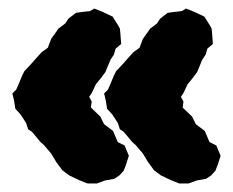

<svg xmlns="http://www.w3.org/2000/svg" viewBox="-20 -483 546 450"><path d="M243 -215 231 -228 228 -247 224 -264 233 -273 240 -289 247 -306 252 -316 267 -332 282 -349 293 -361 307 -371 315 -392 325 -406 332 -416 348 -428 355 -439 373 -453 388 -455 406 -457 416 -463 436 -455 459 -444 471 -425 476 -416 477 -406 479 -380 466 -369 462 -355 454 -343 442 -314 430 -298 420 -286 410 -265 404 -256 410 -245 408 -231 430 -210 439 -192 460 -176 471 -150 487 -142 497 -118 491 -99 485 -83 475 -72 463 -64 441 -60 422 -53H400L380 -61L357 -72L341 -84L327 -103L315 -123L298 -143L290 -150L270 -174L261 -180L256 -195ZM28 -215 16 -228 13 -247 9 -264 18 -273 25 -289 32 -306 37 -316 52 -332 67 -349 78 -361 92 -371 100 -392 110 -406 117 -416 133 -428 140 -439 158 -453 173 -455 191 -457 201 -463 221 -455 244 -444 256 -425 261 -416 262 -406 264 -380 251 -369 247 -355 239 -343 227 -314 215 -298 205 -286 195 -265 189 -256 195 -245 193 -231 215 -210 224 -192 245 -176 256 -150 272 -142 282 -118 276 -99 270 -83 260 -72 248 -64 226 -60 207 -53H185L165 -61L142 -72L126 -84L112 -103L100 -123L83 -143L75 -150L55 -174L46 -180L41 -195Z"/></svg>

Font: Winky Rough
Style: Bold
Weight: 700
Designer: Simon Atzbach
Foundry: typofactur
Version: Version 1.206; ttfautohint (v1.8.4.7-5d5b)